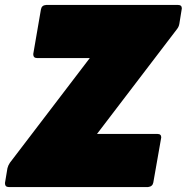

<svg xmlns="http://www.w3.org/2000/svg" viewBox="-56 -754 753 774"><path d="M541 0H-21Q-36 0 -36 -16L-26 -76Q-23 -88 -16 -98L306 -520H93Q78 -520 78 -536L109 -716Q112 -733 130 -734H662Q677 -734 677 -720L667 -658Q665 -646 657 -636L335 -214H579Q594 -214 594 -200Q594 -197 562 -18Q559 -2 541 0Z"/></svg>

Font: YamahaIndonesia935. App Black
Style: Italic
Weight: 900
Italic angle: -10°
Designer: Dalton Maag Ltd
Foundry: Dalton Maag Ltd
Version: Version 1.002; January 01, 2024; Regular/Italic